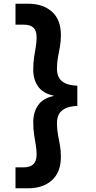

<svg xmlns="http://www.w3.org/2000/svg" viewBox="-20 -831 515 1028"><path d="M132 177H63V65H106Q142 65 159 48Q176 31 176 -4Q176 -30 171.5 -55.5Q167 -81 162.5 -110.5Q158 -140 158 -177Q158 -230 184 -267.5Q210 -305 267 -317V-319Q210 -331 184 -368Q158 -405 158 -458Q158 -495 162.5 -524.5Q167 -554 171.5 -580Q176 -606 176 -631Q176 -667 159 -683Q142 -699 106 -699H63V-811H132Q210 -811 258 -768.5Q306 -726 306 -643Q306 -610 301 -582Q296 -554 290.5 -525.5Q285 -497 285 -463Q285 -436 295 -416.5Q305 -397 328.5 -385.5Q352 -374 394 -372V-264Q352 -262 328.5 -250Q305 -238 295 -218.5Q285 -199 285 -172Q285 -138 290.5 -109.5Q296 -81 301 -53Q306 -25 306 8Q306 91 258 134Q210 177 132 177Z"/></svg>

Font: DM Sans 10pt
Style: Bold
Weight: 700
Version: Version 4.004;gftools[0.9.30]